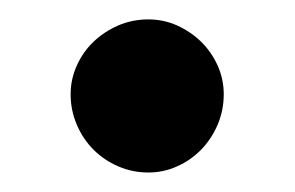

<svg xmlns="http://www.w3.org/2000/svg" viewBox="-20 -441 306 199"><path d="M211.9 -343.3Q211.9 -326.7 205.6 -311.8Q199.2 -296.9 188.5 -285.9Q177.7 -274.9 163.6 -268.6Q149.4 -262.2 133.8 -262.2Q117.2 -262.2 102.5 -268.6Q87.9 -274.9 76.9 -285.9Q65.9 -296.9 59.6 -311.8Q53.2 -326.7 53.2 -343.3Q53.2 -358.9 59.6 -373Q65.9 -387.2 76.9 -397.7Q87.9 -408.2 102.5 -414.6Q117.2 -420.9 133.8 -420.9Q149.4 -420.9 163.6 -414.6Q177.7 -408.2 188.5 -397.7Q199.2 -387.2 205.6 -373Q211.9 -358.9 211.9 -343.3Z"/></svg>

Font: VarendraSemibold
Style: Regular
Weight: 600
Designer: Jacob Thomas
Foundry: Bangla Type Foundry
Version: Version 1.008